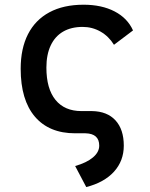

<svg xmlns="http://www.w3.org/2000/svg" viewBox="-20 -547 626 802"><path d="M340.3 234.4 293.9 146.5Q341.8 132.8 368.2 110.6Q394.5 88.4 394.5 61.5Q394.5 11.2 337.4 9.8H293.9Q185.1 9.8 125.7 -59.8Q66.4 -129.4 66.4 -259.8Q66.4 -344.2 96.9 -404.1Q127.4 -463.9 186.3 -495.6Q245.1 -527.3 329.1 -527.3Q404.8 -527.3 458.7 -499.3Q512.7 -471.2 535.6 -419.9L456.1 -359.9Q434.1 -395.5 399.9 -415Q365.7 -434.6 325.2 -434.6Q277.3 -434.6 243.4 -414.8Q209.5 -395 191.7 -356.9Q173.8 -318.8 173.8 -264.6Q173.8 -176.3 211.9 -129.6Q250 -83 320.3 -83H364.3Q427.7 -82 462.4 -44.2Q497.1 -6.3 497.1 61.5Q497.1 125 456.1 170.2Q415 215.3 340.3 234.4Z"/></svg>

Font: Cascadia Code
Style: Regular
Weight: 400
Monospace: yes
Designer: Aaron Bell
Foundry: Saja Typeworks
Version: Version 2106.017